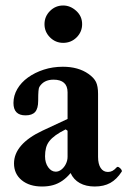

<svg xmlns="http://www.w3.org/2000/svg" viewBox="-20 -668 464 699"><path d="M133 11Q87 11 59 -12Q31 -35 31 -73Q31 -108 57 -138Q83 -168 134 -192L226 -235V-332Q226 -355 213 -366.5Q200 -378 175 -378Q139 -378 123 -351Q121 -347 120 -336Q119 -325 119 -301Q119 -273 108 -260.5Q97 -248 73 -248Q29 -248 29 -293Q29 -320 43 -344Q57 -368 82 -386Q107 -404 139.5 -414.5Q172 -425 209 -425Q265 -425 302 -399Q322 -385 329.5 -369.5Q337 -354 337 -326V-97Q337 -71 346.5 -56.5Q356 -42 373 -42Q382 -42 389.5 -46Q397 -50 405 -59Q408 -62 413 -59Q418 -56 421.5 -51Q425 -46 423 -43Q405 -15 381.5 -2Q358 11 325 11Q293 11 270.5 -1.5Q248 -14 237 -38Q223 -21 207 -10Q191 1 173 6Q155 11 133 11ZM183 -43Q194 -43 204 -51Q214 -59 220 -71.5Q226 -84 226 -97V-192L219 -197Q197 -186 182.5 -175.5Q168 -165 159.5 -154Q151 -143 147.5 -129.5Q144 -116 144 -99Q144 -75 155.5 -59Q167 -43 183 -43ZM210 -512Q182 -512 162 -532Q142 -552 142 -580Q142 -608 162 -628Q182 -648 210 -648Q236 -648 257.5 -628.5Q279 -609 279 -580Q279 -552 259 -532Q239 -512 210 -512Z"/></svg>

Font: Junicode VF
Style: Regular
Weight: 400
Designer: Peter S. Baker
Version: Version 2.213